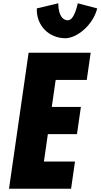

<svg xmlns="http://www.w3.org/2000/svg" viewBox="-20 -1145 610 1165"><path d="M451.9 -1125C451.9 -1125 432.4 -1022 392.7 -1022C330 -1022 333.8 -1125 333.8 -1125L203.3 -1094C199.9 -987 279.3 -913 377 -913C441.9 -913 542.5 -987 570 -1094ZM530.2 -825H153.6L34.7 0H411.3L435.1 -165H246.5L270.4 -331H447L470.8 -496H294.2L317.8 -660H506.4Z"/></svg>

Font: Blink
Style: Obl
Weight: 400
Designer: Mew Too
Foundry: Cannot Into Space Fonts
Version: Version 001.000